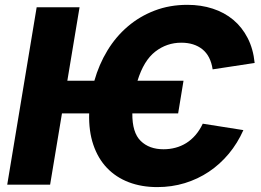

<svg xmlns="http://www.w3.org/2000/svg" viewBox="-20 -757 1069 787"><path d="M130.3 -727.3H306.1L256 -426.1H366.8Q385.7 -492.9 420.3 -549.9Q454.9 -606.9 503.6 -648.4Q552.2 -690 613.8 -713.6Q675.4 -737.2 748.2 -737.2Q804 -737.2 851.9 -721.6Q899.9 -706 936.1 -675.8Q972.3 -645.6 995.2 -601Q1018.1 -556.5 1023.8 -498.9L851.6 -472.7Q843.4 -527.7 809.7 -554.9Q775.9 -582 723 -582Q663.7 -582 616.5 -545.5Q569.2 -508.9 543.7 -426.1H732.2L710.2 -292.3H522.4Q521.7 -213.4 556.8 -179.3Q591.6 -145.2 650.2 -145.2Q675.8 -145.2 699.2 -151.5Q722.7 -157.7 743.3 -170.5Q763.8 -183.2 781.1 -203.1Q798.3 -223 811.1 -250L977.6 -223.7Q953.8 -170.1 917.8 -126.8Q881.7 -83.5 836.3 -53.1Q790.8 -22.7 737.4 -6.4Q683.9 9.9 624.6 9.9Q560.4 9.9 507.8 -10.1Q455.3 -30.2 418.5 -68.7Q381.7 -107.2 362.6 -163.5Q343.4 -219.8 345.5 -292.3H234L185.4 0H9.6Z"/></svg>

Font: Inter P Extra Bold
Style: Italic
Weight: 800
Italic angle: 9.39999°
Designer: Rasmus Andersson
Foundry: rsms
Version: Version 3.018;git-588b23468